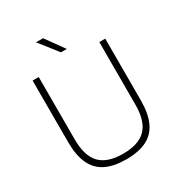

<svg xmlns="http://www.w3.org/2000/svg" viewBox="-217 -1091 1169 1249"><g transform="rotate(-30 368.0 -467.0)"><path d="M368.5 9Q275 9 214.5 -21Q154 -51 124.5 -114.5Q95 -178 95 -277.5V-740H141V-271.5Q141 -147 196 -90Q251 -33 368.5 -33Q486 -33 541 -90Q596 -147 596 -271.5V-740H640.5V-277.5Q640.5 -178 611.2 -114.5Q582 -51 521.8 -21Q461.5 9 368.5 9ZM346.5 -807 238.5 -944.5H291.5L390.5 -807Z"/></g></svg>

Font: Encode Sans SC SemiExpanded ExtraLight
Style: Regular
Weight: 250
Width: 6
Designer: Multiple Designers
Foundry: Impallari Type
Version: Version 3.002